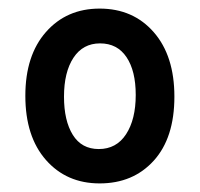

<svg xmlns="http://www.w3.org/2000/svg" viewBox="-20 -544 465 447"><path d="M212 -117Q135 -117 87 -171.5Q39 -226 39 -321Q39 -415 87 -469.5Q135 -524 212 -524Q290 -524 338 -469Q386 -414 386 -319Q386 -223 338 -170Q290 -117 212 -117ZM210 -197Q251 -197 273.5 -231.5Q296 -266 296 -323Q296 -379 274.5 -411Q253 -443 213 -443Q173 -443 151 -409.5Q129 -376 129 -319Q129 -263 149.5 -230Q170 -197 210 -197Z"/></svg>

Font: Noto Sans ExtraCondensed Medium
Style: Regular
Weight: 500
Width: 2
Designer: Monotype Design Team
Foundry: Monotype Imaging Inc.
Version: Version 2.013; ttfautohint (v1.8.4.7-5d5b)